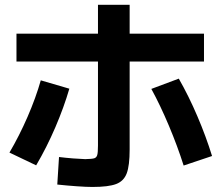

<svg xmlns="http://www.w3.org/2000/svg" viewBox="-20 -769 904 788"><path d="M215.1 -11.6 222.2 -124.6Q249.7 -121.2 280.1 -118.8Q310.6 -116.5 329.8 -115.9Q357.5 -116.5 366.7 -119.3Q375.9 -122.2 379 -132.4Q382.1 -142.6 382.1 -171.8V-749.4H512.1V-155.7Q512.1 -89.5 500.1 -57.6Q488.1 -25.6 456.6 -13.7Q425.1 -1.7 359.4 -1.7Q335.1 -1.7 295.3 -4.5Q255.6 -7.3 215.1 -11.6ZM147.4 -439.3 264.6 -405Q242.6 -329.4 207.3 -246.9Q171.9 -164.4 128.4 -90.4L18.8 -142.8Q59.3 -211.7 93.2 -289.7Q127 -367.6 147.4 -439.3ZM601.1 -404.1 713.8 -446.3Q754.8 -374.6 790.1 -291.8Q825.5 -209 850.3 -128.7L733.7 -89.6Q708.5 -169 673.1 -253.2Q637.7 -337.4 601.1 -404.1ZM47.6 -630.7 817.2 -630.9V-516.5H47.6Z"/></svg>

Font: Pretendard GOV Variable
Style: Regular
Weight: 400
Designer: Base glyphs from Inter by Rasmus Andersson; Hangul glyphs from Noto Sans CJK(Source Han Sans) by Jang Soo-young and Kang
Foundry: Kil Hyung-jin
Version: Version 1.307;Glyphs 3.2 (3192)